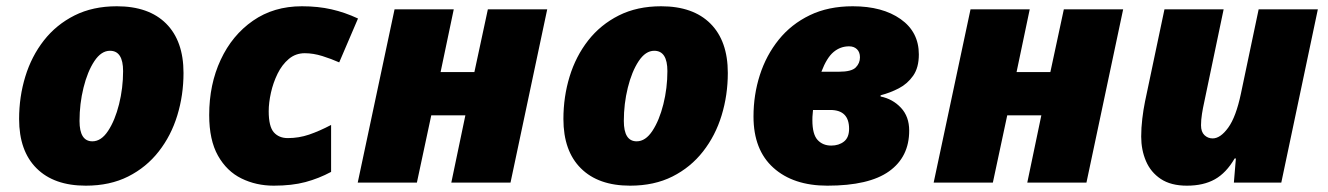

<svg xmlns="http://www.w3.org/2000/svg" viewBox="-20 -583 4239 613"><path d="M253.9 9.8Q152.3 9.8 96.7 -45.7Q41 -101.1 41 -203.1Q41 -273.9 60.8 -338.6Q80.6 -403.3 120.1 -453.9Q159.7 -504.4 218 -533.7Q276.4 -563 353 -563Q455.1 -563 510.5 -507.6Q565.9 -452.1 565.9 -350.1Q565.9 -279.3 546.1 -214.6Q526.4 -149.9 486.8 -99.4Q447.3 -48.8 389.2 -19.5Q331.1 9.8 253.9 9.8ZM274.9 -131.8Q303.2 -131.8 325.2 -165.3Q347.2 -198.7 360.1 -250.2Q373 -301.8 373 -356Q373 -420.9 331.1 -420.9Q303.2 -420.9 281.2 -387.7Q259.3 -354.5 246.6 -303Q233.9 -251.5 233.9 -196.8Q233.9 -131.8 274.9 -131.8Z M854 9.8Q797.9 9.8 751 -13.2Q704.1 -36.1 676 -85.9Q647.9 -135.7 647.9 -215.8Q647.9 -313.5 684.6 -392.1Q721.2 -470.7 787.6 -516.8Q854 -563 943.8 -563Q995.6 -563 1038.3 -553.2Q1081.1 -543.5 1123 -523.9L1063 -383.8Q1038.1 -395 1009 -404.1Q980 -413.1 953.1 -413.1Q923.8 -413.1 902.1 -394.8Q880.4 -376.5 866.2 -347.7Q852.1 -318.8 845 -286.9Q837.9 -254.9 837.9 -228Q837.9 -179.2 854.2 -160.6Q870.6 -142.1 898.9 -142.1Q934.1 -142.1 967 -153.3Q1000 -164.6 1037.1 -184.1V-34.2Q998 -13.2 955.1 -1.7Q912.1 9.8 854 9.8Z M1122.1 0 1239.7 -553.2H1428.7L1386.7 -353H1494.6L1537.6 -553.2H1727.1L1609.9 0H1420.9L1465.8 -214.8H1356.9L1311 0Z M1991.7 9.8Q1890.1 9.8 1834.5 -45.7Q1778.8 -101.1 1778.8 -203.1Q1778.8 -273.9 1798.6 -338.6Q1818.4 -403.3 1857.9 -453.9Q1897.5 -504.4 1955.8 -533.7Q2014.2 -563 2090.8 -563Q2192.9 -563 2248.3 -507.6Q2303.7 -452.1 2303.7 -350.1Q2303.7 -279.3 2283.9 -214.6Q2264.2 -149.9 2224.6 -99.4Q2185.1 -48.8 2127 -19.5Q2068.8 9.8 1991.7 9.8ZM2012.7 -131.8Q2041 -131.8 2063 -165.3Q2085 -198.7 2097.9 -250.2Q2110.8 -301.8 2110.8 -356Q2110.8 -420.9 2068.8 -420.9Q2041 -420.9 2019 -387.7Q1997.1 -354.5 1984.4 -303Q1971.7 -251.5 1971.7 -196.8Q1971.7 -131.8 2012.7 -131.8Z M2621.6 9.8Q2512.7 9.8 2449.2 -47.4Q2385.7 -104.5 2385.7 -210.9Q2385.7 -280.3 2406 -343.5Q2426.3 -406.7 2466.3 -456.3Q2506.3 -505.9 2565.4 -534.4Q2624.5 -563 2702.6 -563Q2797.4 -563 2855.5 -522Q2913.6 -481 2913.6 -409.2Q2913.6 -367.2 2895.5 -341.3Q2877.4 -315.4 2849.6 -301Q2821.8 -286.6 2791.5 -278.8V-274.9Q2830.1 -267.1 2856.4 -239Q2882.8 -210.9 2882.8 -166Q2882.8 -82 2818.6 -36.1Q2754.4 9.8 2621.6 9.8ZM2602.5 -354H2658.7Q2698.7 -354 2712.2 -367.7Q2725.6 -381.3 2725.6 -399.9Q2725.6 -416.5 2716.1 -425.8Q2706.5 -435.1 2690.9 -435.1Q2663.1 -435.1 2641.4 -417Q2619.6 -398.9 2602.5 -354ZM2633.8 -118.2Q2658.2 -118.2 2674.6 -131.1Q2690.9 -144 2690.9 -171.9Q2690.9 -231.9 2630.9 -231.9H2575.7Q2575.2 -223.1 2574.5 -217.5Q2573.7 -211.9 2573.7 -199.2Q2573.7 -154.3 2590.3 -136.2Q2606.9 -118.2 2633.8 -118.2Z M2960.9 0 3078.6 -553.2H3267.6L3225.6 -353H3333.5L3376.5 -553.2H3565.9L3448.7 0H3259.8L3304.7 -214.8H3195.8L3149.9 0Z M3769.5 9.8Q3718.3 9.8 3686 -11.7Q3653.8 -33.2 3638.7 -68.8Q3623.5 -104.5 3623.5 -147Q3623.5 -174.8 3627 -203.9Q3630.4 -232.9 3635.7 -258.8L3697.8 -553.2H3886.7L3823.7 -252Q3820.8 -239.3 3817.6 -219.7Q3814.5 -200.2 3814.5 -183.1Q3814.5 -162.1 3825.4 -151.6Q3836.4 -141.1 3851.6 -141.1Q3876.5 -141.1 3901.4 -175.5Q3926.3 -210 3941.9 -284.2L3998.5 -553.2H4187.5L4070.8 0H3919.4L3925.8 -77.1H3921.9Q3895 -30.8 3858.6 -10.5Q3822.3 9.8 3769.5 9.8Z"/></svg>

Font: Open Sans ExtraBold
Style: Italic
Weight: 800
Italic angle: -12°
Designer: Monotype Design Team
Foundry: Monotype Imaging Inc.
Version: Version 3.000; ttfautohint (v1.8.4)